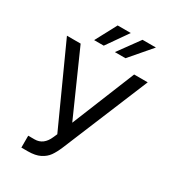

<svg xmlns="http://www.w3.org/2000/svg" viewBox="-218 -1026 1029 1150"><g transform="rotate(30 296.5 -451.0)"><path d="M116.2 -72.3H160.2Q221.7 -72.3 251 -140.6L262.7 -167L17.6 -707H112.3L305.7 -271.5L482.4 -707H576.2L331.1 -115.2Q314 -74.7 295.7 -48.8Q277.3 -22.9 244.9 -6.6Q212.4 9.8 161.1 9.8H116.2ZM421.9 -912.1H514.6L388.7 -765.6H315.4ZM250 -912.1H340.8L238.3 -765.6H171.9Z"/></g></svg>

Font: Pretendard GOV
Style: Regular
Weight: 400
Designer: Base glyphs from Inter by Rasmus Andersson; Hangeul glyphs from Noto Sans CJK(Source Han Sans) by Jang Soo-young and Kan
Foundry: Kil Hyung-jin
Version: Version 1.309